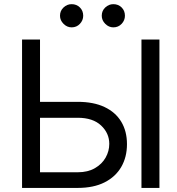

<svg xmlns="http://www.w3.org/2000/svg" viewBox="-20 -921 867 941"><path d="M153.4 -421.9H360.8Q438.9 -421.9 492.7 -396.3Q546.5 -370.7 574.4 -324.2Q602.3 -277.7 602.3 -214.5Q602.3 -151.3 574.4 -103Q546.5 -54.7 492.7 -27.3Q438.9 0 360.8 0H88.1V-727.3H176.1V-76.7H360.8Q410.5 -76.7 445.1 -96.8Q479.8 -116.8 497.7 -148.6Q515.6 -180.4 515.6 -215.9Q515.6 -268.1 475.5 -305.9Q435.4 -343.8 360.8 -343.8H153.4ZM761.4 -727.3V0H673.3V-727.3ZM331 -786.9Q308.6 -786.9 291.4 -804.2Q274.1 -821.4 274.1 -843.8Q274.1 -868.3 291.4 -884.4Q308.6 -900.6 331 -900.6Q355.5 -900.6 371.6 -884.4Q387.8 -868.3 387.8 -843.8Q387.8 -821.4 371.6 -804.2Q355.5 -786.9 331 -786.9ZM535.5 -786.9Q513.1 -786.9 495.9 -804.2Q478.7 -821.4 478.7 -843.8Q478.7 -868.3 495.9 -884.4Q513.1 -900.6 535.5 -900.6Q560 -900.6 576.2 -884.4Q592.3 -868.3 592.3 -843.8Q592.3 -821.4 576.2 -804.2Q560 -786.9 535.5 -786.9Z"/></svg>

Font: InterMG
Style: Regular
Weight: 400
Designer: Rasmus Andersson
Foundry: rsms
Version: Version 3.019;December 26, 2023;FontCreator 15.0.0.2955 64-b